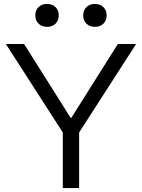

<svg xmlns="http://www.w3.org/2000/svg" viewBox="-20 -953 719 973"><path d="M298.3 0V-281.6L9.7 -730H102.1L338.7 -354.7H340.7L577.3 -730H669.7L381 -281.6V0ZM218.3 -817Q191.7 -817 175.3 -833Q159 -849 159 -875Q159 -901 175.3 -917Q191.7 -933 218.3 -933Q245 -933 261.4 -917Q277.7 -901 277.7 -875Q277.7 -849 261.4 -833Q245 -817 218.3 -817ZM461 -817Q434.3 -817 418 -833Q401.6 -849 401.6 -875Q401.6 -901 418 -917Q434.3 -933 461 -933Q487.7 -933 504 -917Q520.4 -901 520.4 -875Q520.4 -849 504 -833Q487.7 -817 461 -817Z"/></svg>

Font: M PLUS 2 Thin
Style: Regular
Weight: 100
Designer: Coji Morishita
Foundry: UNDERFOREST DESIGN
Version: Version 1.001